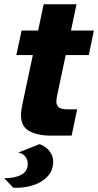

<svg xmlns="http://www.w3.org/2000/svg" viewBox="-49 -640 463 906"><path d="M193 0Q128 0 89 -21.5Q50 -43 50 -98Q50 -116 57 -150L106 -380H28L53 -496H131L157 -620H312L286 -496H394L370 -380H261L224 -205Q221 -192 219 -180.5Q217 -169 217 -160Q217 -143 228.5 -133.5Q240 -124 272 -124H315L289 0ZM14 246 -29 201Q21 201 51.5 184.5Q82 168 82 134Q82 114 70.5 99Q59 84 37 80L138 40Q170 53 186 75Q202 97 202 123Q202 164 175.5 192.5Q149 221 106 234.5Q63 248 14 246Z"/></svg>

Font: Atkinson Hyperlegible
Style: Bold Italic
Weight: 700
Italic angle: -12°
Designer: Elliott Scott, Megan Eiswerth, Linus Boman, Theodore Petrosky
Foundry: Braille Institute
Version: Version 1.006; ttfautohint (v1.8.3)